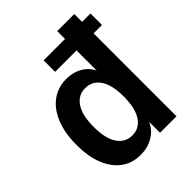

<svg xmlns="http://www.w3.org/2000/svg" viewBox="-207 -833 956 956"><g transform="rotate(-45 271.0 -355.0)"><path d="M212 -584V-665H542V-584ZM367 0V-107L376 -105Q364 -51 321.5 -20.5Q279 10 221 10Q162 10 119 -22Q76 -54 53 -112Q30 -170 30 -251Q30 -333 54 -393.5Q78 -454 122.5 -487Q167 -520 226 -520Q284 -520 325.5 -488.5Q367 -457 376 -399L363 -397V-720H483V0ZM261 -88Q310 -88 338.5 -130.5Q367 -173 367 -256Q367 -338 338.5 -379.5Q310 -421 260 -421Q211 -421 182.5 -378.5Q154 -336 154 -254Q154 -172 182.5 -130Q211 -88 261 -88Z"/></g></svg>

Font: Instrument Sans SemiCondensed SemiBold
Style: Regular
Weight: 600
Width: 4
Designer: Rodrigo Fuenzalida
Foundry: fragTYPE
Version: Version 1.000;gftools[0.9.28]